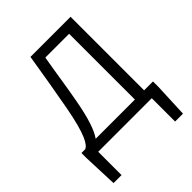

<svg xmlns="http://www.w3.org/2000/svg" viewBox="-258 -872 1222 1222"><g transform="rotate(-45 353.0 -261.0)"><path d="M112 0H594V210H665L675 -21V-70H595V-732H234C208 -573 193 -482 166 -335C129 -139 95 -83 65 -70H31V-21L40 210H112ZM159 -70C190 -113 217 -191 241 -321C265 -450 275 -532 298 -662H512V-70Z"/></g></svg>

Font: ChiuKong Gothic MN Normal
Style: Regular
Weight: 350
Designer: Ryoko NISHIZUKA 西塚涼子 (kana, bopomofo & ideographs); Paul D. Hunt (Latin, Greek & Cyrillic); Sandoll Communications 산돌커뮤니
Foundry: Adobe
Version: Version 1.300